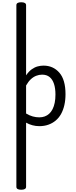

<svg xmlns="http://www.w3.org/2000/svg" viewBox="-20 -1100 675 1700"><path d="M168 580Q146 580 135.5 573.5Q125 567 125 554V-1054Q125 -1067 135.5 -1073.5Q146 -1080 168 -1080Q189 -1080 200 -1073.5Q211 -1067 211 -1054V-433Q235 -468 261 -486.5Q287 -505 313.5 -512Q340 -519 365 -519Q451 -519 505.5 -456.5Q560 -394 560 -266Q560 -214 550 -170Q540 -126 521 -91.5Q502 -57 473.5 -33Q445 -9 408.5 4Q372 17 328 17Q297 17 267 9Q237 1 211 -14V554Q211 567 200 573.5Q189 580 168 580ZM211 -95Q241 -77 270 -69Q299 -61 328 -61Q354 -61 376 -69Q398 -77 415.5 -93Q433 -109 445.5 -133.5Q458 -158 464.5 -190.5Q471 -223 471 -263Q471 -318 458 -357.5Q445 -397 419 -418Q393 -439 353 -439Q326 -439 300.5 -429Q275 -419 252.5 -398Q230 -377 211 -343Z"/></svg>

Font: Playwrite AR
Style: Regular
Weight: 400
Designer: Veronika Burian, José Scaglione
Foundry: TypeTogether
Version: Version 1.002